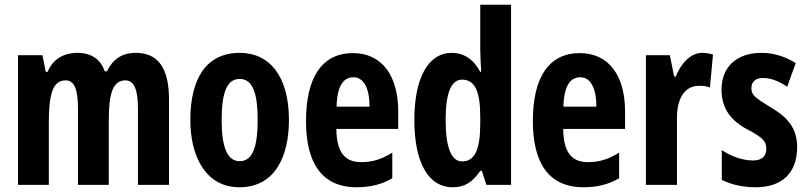

<svg xmlns="http://www.w3.org/2000/svg" viewBox="-20 -780 3410 810"><path d="M553 -557C494 -557 456 -530 431 -479H422C407 -524 371 -557 307 -557C247 -557 202 -529 181 -477H173L159 -547H56V0H186V-261C186 -379 201 -441 257 -441C293 -441 309 -404 309 -323V0H439V-276C439 -387 457 -441 509 -441C545 -441 562 -403 562 -322V0H693V-360C693 -493 647 -557 553 -557Z M1199 -274C1199 -457 1118 -557 992 -557C845 -557 783 -441 783 -274C783 -120 848 10 990 10C1142 10 1199 -123 1199 -274ZM915 -273C915 -391 938 -447 991 -447C1045 -447 1067 -390 1067 -274C1067 -158 1045 -100 991 -100C939 -100 915 -159 915 -273Z M1469 -556C1339 -556 1271 -454 1271 -270C1271 -97 1334 10 1485 10C1542 10 1591 -2 1635 -28V-136C1588 -107 1550 -96 1503 -96C1433 -96 1400 -140 1399 -236H1660V-310C1660 -460 1592 -556 1469 -556ZM1471 -454C1515 -454 1539 -407 1539 -330H1400C1402 -418 1429 -454 1471 -454Z M1890 10C1942 10 1973 -12 2006 -59H2013L2032 0H2136V-760H2006V-570C2006 -549 2008 -519 2010 -477H2006C1977 -531 1936 -557 1886 -557C1787 -557 1728 -452 1728 -274C1728 -96 1786 10 1890 10ZM1930 -99C1884 -99 1860 -157 1860 -275C1860 -386 1883 -444 1929 -444C1983 -444 2006 -396 2006 -288V-257C2006 -148 1982 -99 1930 -99Z M2426 -556C2296 -556 2228 -454 2228 -270C2228 -97 2291 10 2442 10C2499 10 2548 -2 2592 -28V-136C2545 -107 2507 -96 2460 -96C2390 -96 2357 -140 2356 -236H2617V-310C2617 -460 2549 -556 2426 -556ZM2428 -454C2472 -454 2496 -407 2496 -330H2357C2359 -418 2386 -454 2428 -454Z M2943 -557C2891 -557 2851 -509 2831 -457H2824L2806 -547H2705V0H2836V-279C2835 -364 2868 -418 2929 -418C2948 -418 2963 -416 2975 -411L2988 -550C2969 -555 2956 -557 2943 -557Z M3343 -160C3343 -244 3297 -289 3230 -328C3163 -369 3150 -380 3150 -408C3150 -435 3167 -451 3199 -451C3235 -451 3270 -435 3301 -414L3337 -514C3291 -542 3245 -557 3192 -557C3088 -557 3024 -498 3024 -402C3024 -322 3063 -272 3131 -235C3201 -199 3213 -181 3213 -153C3213 -120 3193 -103 3157 -103C3109 -103 3060 -123 3025 -147V-21C3068 0 3116 10 3168 10C3278 10 3343 -49 3343 -160Z"/></svg>

Font: Noto Sans Georgian ExtraCondensed Bold
Style: Regular
Weight: 700
Width: 2
Designer: Monotype Design Team, Akaki Razmadze
Foundry: Google LLC
Version: Version 2.005